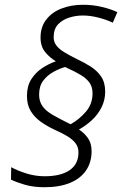

<svg xmlns="http://www.w3.org/2000/svg" viewBox="-20 -782 512 805"><path d="M166 3Q120 3 84 -7.5Q48 -18 26 -29L27 -81Q54 -66 91.5 -54.5Q129 -43 167 -43Q235 -43 272 -68.5Q309 -94 309 -143Q309 -165 297 -181Q285 -197 263 -210.5Q241 -224 209 -238Q177 -253 151 -271.5Q125 -290 109 -316Q93 -342 93 -380Q93 -421 111 -449.5Q129 -478 157 -496.5Q185 -515 214 -525Q189 -540 169.5 -563.5Q150 -587 150 -625Q150 -669 174 -700Q198 -731 238.5 -746.5Q279 -762 328 -762Q369 -762 407 -753Q445 -744 472 -731L453 -687Q425 -700 391.5 -708.5Q358 -717 327 -717Q299 -717 271 -708.5Q243 -700 224 -680.5Q205 -661 205 -626Q205 -606 216.5 -591Q228 -576 249.5 -563Q271 -550 303 -534Q333 -520 360 -503Q387 -486 404 -461Q421 -436 421 -398Q421 -362 405.5 -331.5Q390 -301 365 -278Q340 -255 311 -239Q334 -224 349 -202.5Q364 -181 364 -148Q364 -101 340.5 -67Q317 -33 273 -15Q229 3 166 3ZM276 -261Q312 -281 340 -313.5Q368 -346 368 -391Q368 -417 355.5 -435Q343 -453 318 -468Q293 -483 253 -501Q228 -494 203 -480Q178 -466 161 -443.5Q144 -421 144 -385Q144 -357 158 -337Q172 -317 201.5 -300Q231 -283 276 -261Z"/></svg>

Font: Noto Sans Display Light
Style: Italic
Weight: 300
Italic angle: -12°
Designer: Monotype Design Team
Foundry: Monotype Imaging Inc.
Version: Version 2.003